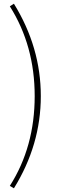

<svg xmlns="http://www.w3.org/2000/svg" viewBox="-20 -824 339 1035"><path d="M33 178Q167 -32 167 -306Q167 -578 33 -790L55 -804Q200 -569 200 -306Q200 -43 55 191Z"/></svg>

Font: Noto Sans CJK TC Thin
Style: Regular
Weight: 250
Designer: Ryoko NISHIZUKA ???? (kana & ideographs); Paul D. Hunt (Latin, Greek & Cyrillic); Wenlong ZHANG ??? (bopomofo); Sandoll 
Foundry: Adobe Systems Incorporated
Version: Version 1.004 January 19, 2016